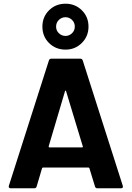

<svg xmlns="http://www.w3.org/2000/svg" viewBox="-20 -1017 711 1037"><path d="M506 0Q496 0 493 -10L463 -108Q461 -112 458 -112H212Q209 -112 207 -108L178 -10Q175 0 165 0H38Q32 0 29.5 -3Q27 -6 27 -9Q27 -11 28 -14L244 -690Q247 -700 257 -700H414Q424 -700 427 -690L643 -14Q644 -12 644 -9Q644 0 633 0ZM243 -227Q243 -226 243 -225Q243 -221 247 -221H423Q428 -221 428 -224Q428 -226 427 -227L337 -524Q336 -528 334 -528Q334 -528 333 -527.5Q332 -527 331 -524ZM334 -749Q281 -749 245 -784.5Q209 -820 209 -873Q209 -926 245 -961.5Q281 -997 334 -997Q386 -997 422 -961.5Q458 -926 458 -873Q458 -821 422 -785Q386 -749 334 -749ZM334 -823Q354 -823 369 -837.5Q384 -852 384 -873Q384 -895 369 -909.5Q354 -924 334 -924Q313 -924 298 -909.5Q283 -895 283 -873Q283 -852 298 -837.5Q313 -823 334 -823Z"/></svg>

Font: LinhAnh
Style: Bold
Weight: 700
Designer: Jeremy Tribby
Foundry: Tribby Type
Version: Version 1.408